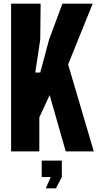

<svg xmlns="http://www.w3.org/2000/svg" viewBox="-20 -820 548 1040"><path d="M40 0V-800H200L198 -606L171 -427H198L246 -606L318 -800H482L349 -471L488 0H336L249 -305L193 -184V0ZM206 139V50H315V139L283 200H228L255 139Z"/></svg>

Font: Big Shoulders Display Black
Style: Regular
Weight: 900
Designer: Patric King
Foundry: XO Type Co
Version: Version 1.000; ttfautohint (v1.8.2)